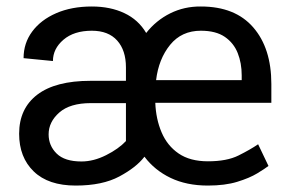

<svg xmlns="http://www.w3.org/2000/svg" viewBox="-20 -558 885 588"><path d="M616.7 10.3Q551.3 10.3 502.4 -13.2Q453.6 -36.6 422.4 -78.1Q397.5 -45.4 345.5 -17.6Q293.5 10.3 211.9 10.3Q127.9 10.3 83.3 -33Q38.6 -76.2 38.6 -148.4Q38.6 -225.6 94.2 -268.1Q149.9 -310.5 257.3 -310.5H365.7V-351.6Q365.7 -403.8 338.9 -433.8Q312 -463.9 261.2 -463.9Q206.5 -463.9 174.3 -436.3Q142.1 -408.7 142.1 -371.1L52.2 -379.9Q52.2 -425.8 78.6 -461.4Q105 -497.1 152.1 -517.6Q199.2 -538.1 261.2 -538.1Q317.9 -538.1 360.8 -517.8Q403.8 -497.6 427.7 -457Q458 -495.6 501.2 -517.1Q544.4 -538.6 595.2 -538.1Q700.2 -538.1 755.6 -474.1Q811 -410.2 811 -300.8V-243.2H455.6Q457.5 -193.4 474.9 -152.6Q492.2 -111.8 527.1 -87.9Q562 -64 616.7 -64Q674.8 -64 710.4 -81.8Q746.1 -99.6 770.5 -116.2L802.2 -49.8Q791.5 -41.5 767.8 -27.1Q744.1 -12.7 706.5 -1.2Q668.9 10.3 616.7 10.3ZM595.2 -463.9Q536.1 -463.9 501 -420.7Q465.8 -377.4 458 -312.5H720.2V-327.6Q720.2 -364.7 708 -395.5Q695.8 -426.3 668.5 -445.1Q641.1 -463.9 595.2 -463.9ZM229.5 -63.5Q266.6 -63.5 304.9 -82.8Q343.3 -102.1 365.7 -126V-242.2H258.3Q194.3 -242.2 161.6 -213.4Q128.9 -184.6 128.9 -146.5Q128.9 -111.8 153.6 -87.6Q178.2 -63.5 229.5 -63.5Z"/></svg>

Font: Vazirmatn UI FD
Style: Regular
Weight: 400
Designer: Saber Rastikerdar
Foundry: Saber Rastikerdar
Version: Version 33.003